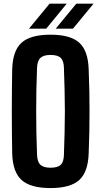

<svg xmlns="http://www.w3.org/2000/svg" viewBox="-20 -994 540 1024"><path d="M249.5 9Q142.5 9 95 -34Q47.5 -77 45 -177Q44 -238.5 43.5 -293.2Q43 -348 43 -400.8Q43 -453.5 43.5 -508.2Q44 -563 45 -623.5Q47.5 -723.5 95 -766.2Q142.5 -809 249.5 -809Q355.5 -809 402.8 -766.2Q450 -723.5 453 -623.5Q455.5 -563 456.5 -508.2Q457.5 -453.5 457.5 -400.5Q457.5 -347.5 456.5 -292.8Q455.5 -238 453 -177Q450 -77 402.8 -34Q355.5 9 249.5 9ZM249.5 -99.5Q288 -99.5 304.2 -115.5Q320.5 -131.5 321 -170.5Q323 -231 324.5 -287.8Q326 -344.5 326 -400.2Q326 -456 324.5 -513Q323 -570 321 -630.5Q320.5 -668.5 304.2 -684.8Q288 -701 249.5 -701Q212 -701 195.2 -684.8Q178.5 -668.5 177.5 -630.5Q175 -570.5 174 -513.8Q173 -457 173 -401.2Q173 -345.5 174 -288.5Q175 -231.5 177.5 -170.5Q178.5 -131.5 195.2 -115.5Q212 -99.5 249.5 -99.5ZM134.5 -841 244.5 -974.5H336L226.5 -841ZM277 -841 387 -974.5H479L369 -841Z"/></svg>

Font: Big Shoulders Text Thin ExtraBold
Style: Regular
Weight: 800
Version: Version 2.002